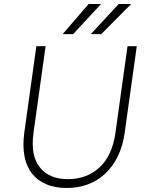

<svg xmlns="http://www.w3.org/2000/svg" viewBox="-20 -930 730 956"><path d="M312 6Q255 6 211.5 -12Q168 -30 140 -65Q112 -100 102 -151.5Q92 -203 101 -270L161 -700H207L147 -270Q131 -156 178 -97Q225 -38 318 -38Q412 -38 475.5 -96.5Q539 -155 555 -270L615 -700H661L601 -270Q592 -204 567 -152.5Q542 -101 504 -65.5Q466 -30 417.5 -12Q369 6 312 6ZM421 -910H483L344 -760H292ZM571 -910H633L484 -760H432Z"/></svg>

Font: Retni Sans Light
Style: Italic
Weight: 300
Italic angle: -8°
Designer: Vitaly Kuzmin
Foundry: ParaType Ltd.
Version: Version 1.00;June 10, 2019;FontCreator 11.5.0.2425 64-bit; t